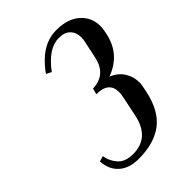

<svg xmlns="http://www.w3.org/2000/svg" viewBox="-206 -801 912 912"><g transform="rotate(-45 250.0 -345.0)"><path d="M398 -591Q398 -624 378.5 -644.5Q359 -665 320 -665Q249 -665 182 -574L156 -587Q173 -613 203 -642Q263 -700 338.5 -700Q414 -700 457 -662Q500 -624 500 -565Q500 -546 493 -515Q468 -404 360 -365Q400 -349 421 -316.5Q442 -284 442 -243Q442 -230 433 -189Q411 -85 349 -37.5Q287 10 182 10Q120 10 83.5 -22Q47 -54 43 -112L71 -120Q75 -86 100.5 -55.5Q126 -25 180 -25Q290 -25 316 -147L338 -253Q341 -268 341 -281Q341 -350 257 -350L265 -380Q356 -383 376 -476L395 -565Q398 -578 398 -591Z"/></g></svg>

Font: Trochut
Style: Italic
Weight: 400
Italic angle: -12°
Designer: Andreu Balius
Foundry: Andreu Balius
Version: Version 1.001